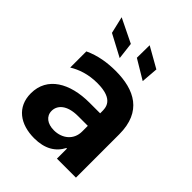

<svg xmlns="http://www.w3.org/2000/svg" viewBox="-221 -895 1024 1024"><g transform="rotate(45 290.5 -383.5)"><path d="M237.6 -615.8 226.2 -711.3 90.9 -777.3 113.3 -681.8ZM411.2 -615.8 418.7 -711.3 302.2 -777.3 301.1 -681.8ZM217.3 9.2C296.5 9.2 348 -22 375.7 -75.6H380V0H523.4V-326.7C523.4 -497.9 412.6 -552.6 271 -552.6C210.9 -552.6 145.6 -543.3 86.6 -515.3V-393.5C125.7 -417.6 179 -437.5 247.5 -437.5C374.3 -437.5 372.2 -373.9 372.2 -345.2V-333.8H291.9C144.5 -333.8 35.2 -271.3 35.2 -148.1C35.2 -44.4 112.2 9.2 217.3 9.2ZM261.7 -95.2C213.1 -95.2 179.7 -119.3 179.7 -160.2C179.7 -200.6 213.8 -240.1 299.4 -240.1H372.9V-197.1C372.9 -134.6 323.9 -95.2 261.7 -95.2Z"/></g></svg>

Font: TID UI
Style: Bold
Weight: 700
Designer: The TID Project Authors
Foundry: Bakken & Bæck
Version: Version 1.001;hotconv 1.0.109;makeotfexe 2.5.65596